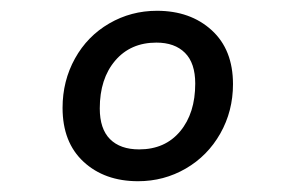

<svg xmlns="http://www.w3.org/2000/svg" viewBox="-20 -720 557 356"><path d="M96 -520Q96 -570 119 -611.5Q142 -653 182.5 -676.5Q223 -700 271 -700Q333 -700 372.5 -664Q412 -628 412 -564Q412 -514 388.5 -472.5Q365 -431 324.5 -407.5Q284 -384 236 -384Q174 -384 135 -420Q96 -456 96 -520ZM342 -565Q342 -603 323 -622Q304 -641 270 -641Q222 -641 193.5 -607.5Q165 -574 165 -519Q165 -481 184 -462Q203 -443 238 -443Q286 -443 314 -476.5Q342 -510 342 -565Z"/></svg>

Font: Fira Sans Book
Style: Italic
Weight: 350
Italic angle: -8°
Designer: bBox Type GmbH & Carrois Corporate GbR & Edenspiekermann AG
Foundry: bBox Type GmbH & Carrois Corporate GbR & Edenspiekermann AG
Version: Version 4.301